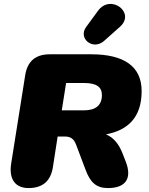

<svg xmlns="http://www.w3.org/2000/svg" viewBox="-20 -946 758 976"><path d="M125 10C196 10 238 -25 249 -97L273 -252H310C339 -252 356 -240 367 -210L415 -83C439 -18 470 10 529 10C621 10 652 -41 619 -125L603 -166C585 -212 559 -246 519 -263C629 -284 700 -348 700 -483C700 -611 607 -670 444 -670H233C161 -670 119 -635 108 -563L37 -116C24 -36 57 10 125 10ZM405 -385H294L316 -524H408C470 -524 498 -504 498 -463C498 -410 466 -385 405 -385ZM509 -738 590 -810C671 -882 542 -979 478 -891L418 -809C375 -750 453 -688 509 -738Z"/></svg>

Font: SN Pro Black
Style: Italic
Weight: 900
Italic angle: -9°
Designer: Tobias Whetton
Foundry: Supernotes
Version: Version 1.001;Glyphs 3.2 (3249)